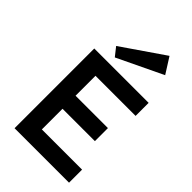

<svg xmlns="http://www.w3.org/2000/svg" viewBox="-278 -1033 1124 1124"><g transform="rotate(45 284.5 -470.5)"><path d="M80 0V-660H530V-552H198V-387H466V-279H198V-108H531V0ZM202 -708 160 -761 422 -941 484 -843Z"/></g></svg>

Font: Lil Grotesk Bold
Style: Regular
Weight: 700
Designer: Bastien Sozeau
Foundry: NBR — Bastien Sozeau
Version: Version 4.002; ttfautohint (v1.8.4.7-5d5b)